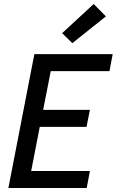

<svg xmlns="http://www.w3.org/2000/svg" viewBox="-20 -941 590 961"><path d="M22 0 152 -670H544L528 -585H234L196 -391H430L413 -306H179L136 -85H430L414 0ZM342 -725 291 -775 449 -921 510 -859Z"/></svg>

Font: Lode Dark Term
Style: Bold Italic
Weight: 700
Italic angle: -11°
Monospace: yes
Designer: Belleve Invis
Foundry: Belleve Invis
Version: Version 29.2.0